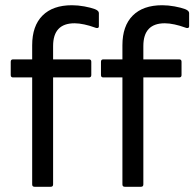

<svg xmlns="http://www.w3.org/2000/svg" viewBox="-20 -714 743 734"><path d="M112 0Q103 0 103 -9V-418H30Q21 -418 21 -427V-478Q21 -487 30 -487H103V-541Q103 -615 142.5 -654.5Q182 -694 255 -694Q278 -694 302.5 -689.5Q327 -685 343 -679Q358 -673 358 -664V-614Q358 -602 339 -610Q323 -616 302.5 -620.5Q282 -625 265 -625Q183 -625 183 -538V-487H320Q329 -487 329 -478V-427Q329 -418 320 -418H183V-9Q183 0 174 0ZM457 0Q448 0 448 -9V-418H375Q366 -418 366 -427V-478Q366 -487 375 -487H448V-541Q448 -615 487.5 -654.5Q527 -694 600 -694Q623 -694 647.5 -689.5Q672 -685 688 -679Q703 -673 703 -664V-614Q703 -602 684 -610Q668 -616 647.5 -620.5Q627 -625 610 -625Q528 -625 528 -538V-487H665Q674 -487 674 -478V-427Q674 -418 665 -418H528V-9Q528 0 519 0Z"/></svg>

Font: Sofia Sans Semi Condensed
Style: Regular
Weight: 400
Designer: Botio Nikoltchev, Ani Petrova
Foundry: lettersoup
Version: Version 4.100; ttfautohint (v1.8.4.7-5d5b)